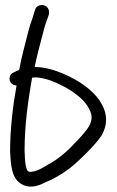

<svg xmlns="http://www.w3.org/2000/svg" viewBox="-20 -661 451 742"><path d="M33 -333C37 -332 39 -331 44 -331C30 -253 19 -164 19 -75V-74C22 -24 24 29 64 51C94 68 126 59 152 45C185 32 218 13 247 -9C276 -30 357 -108 375 -142C385 -161 390 -179 390 -198C390 -217 385 -238 374 -257C353 -298 308 -333 266 -356C227 -377 174 -400 121 -402H114C122 -442 133 -484 143 -521C148 -541 152 -559 159 -576V-577L169 -605V-606C170 -612 170 -619 167 -626C160 -642 141 -644 129 -639C123 -636 118 -632 115 -622L107 -595C100 -576 93 -555 88 -534C77 -490 64 -444 55 -395C55 -394 55 -394 54 -391L33 -381C10 -372 13 -340 33 -333ZM104 -361C108 -361 113 -362 120 -362C135 -361 155 -357 175 -350C233 -328 299 -290 324 -241C331 -228 334 -217 334 -207C334 -197 331 -187 325 -175C319 -164 303 -143 276 -115C249 -86 228 -67 213 -56C198 -44 184 -35 169 -27C146 -13 126 0 102 3H101C88 5 83 -2 79 -24C76 -41 76 -62 75 -80C75 -179 89 -274 104 -361Z"/></svg>

Font: Stray Cat
Style: BdCn
Weight: 700
Version: Version 1.0